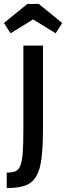

<svg xmlns="http://www.w3.org/2000/svg" viewBox="-40 -771 334 969"><path d="M78 -541H177V-127Q177 -31 169.5 28.5Q162 88 141.5 121Q121 154 85.5 166Q50 178 -6 178V100Q20 100 36.5 94Q53 88 62 66.5Q71 45 74.5 3Q78 -39 78 -111ZM98 -751H156L274 -655L241 -603L127 -673L13 -603L-20 -655Z"/></svg>

Font: Medium
Style: Regular
Weight: 500
Designer: Fernando Haro
Foundry: deFharo
Version: Version 1.787